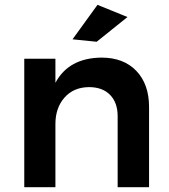

<svg xmlns="http://www.w3.org/2000/svg" viewBox="-20 -780 706 800"><path d="M511.2 -709 382.8 -606 282.2 -616.2 386.2 -759.8ZM402.8 -540Q495.1 -540 548.1 -484.6Q601.1 -429.2 601.1 -334V0H470.2V-295.9Q470.2 -352.5 438.5 -384.8Q406.7 -417 351.1 -417Q286.6 -416.5 248.8 -373.5Q210.9 -330.6 210.9 -263.2V0H81.1V-535.2H210.9V-435.1Q266.6 -538.6 402.8 -540Z"/></svg>

Font: Montserrat-Arabic Medium
Style: Regular
Weight: 500
Designer: Mohamed Gaber
Foundry: Kief Type Foundry
Version: Version 5.008;PS 005.008;hotconv 1.0.88;makeotf.lib2.5.64775